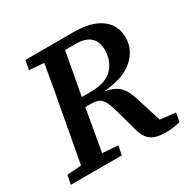

<svg xmlns="http://www.w3.org/2000/svg" viewBox="-156 -814 972 974"><g transform="rotate(-30 330.0 -326.5)"><path d="M374 -607H312L266 -358H321Q410 -359 448.5 -402Q487 -445 487 -506Q487 -607 374 -607ZM102 -610 112 -664H396Q498 -664 554 -623Q610 -582 610 -508Q610 -438 553.5 -387Q497 -336 380 -326Q422 -318 446.5 -301.5Q471 -285 485 -258Q499 -231 511 -189L551 -61L641 -51L632 0Q612 5 592.5 8Q573 11 545 11Q490 11 460.5 -10Q431 -31 418 -85L382 -214Q368 -266 349.5 -285.5Q331 -305 289 -305H256Q245 -244 234.5 -182.5Q224 -121 213 -60L304 -53L294 0H-5L6 -53L89 -59L144 -357Q155 -419 166.5 -480.5Q178 -542 188 -603Z"/></g></svg>

Font: Source Serif 4 SmText Semibold
Style: Italic
Weight: 600
Italic angle: -12°
Designer: Frank Grießhammer
Foundry: Adobe
Version: Version 4.005;hotconv 1.1.0;makeotfexe 2.6.0